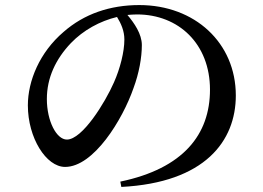

<svg xmlns="http://www.w3.org/2000/svg" viewBox="-20 -726 1040 758"><path d="M483 -667C496 -668 509 -669 521 -669C685 -669 809 -553 809 -372C809 -195 704 -61 455 -9L459 12C790 -5 911 -170 911 -349C911 -557 749 -706 530 -706C414 -706 312 -671 231 -600C136 -519 90 -406 90 -310C90 -182 162 -67 237 -67C350 -67 464 -254 507 -378C529 -437 540 -499 540 -548C540 -592 510 -635 483 -667ZM442 -659C458 -633 471 -604 471 -570C471 -521 454 -455 430 -401C395 -321 305 -175 244 -175C203 -175 165 -248 165 -335C165 -419 200 -493 260 -556C309 -607 375 -643 442 -659Z"/></svg>

Font: Noto Serif JP SemiBold
Style: Regular
Weight: 600
Designer: Ryoko NISHIZUKA 西塚涼子 (kana & ideographs); Frank Grießhammer (Latin, Greek & Cyrillic); Wenlong ZHANG 张文龙 (bopomofo); San
Foundry: Adobe
Version: Version 2.001;hotconv 1.1.0;makeotfexe 2.6.0